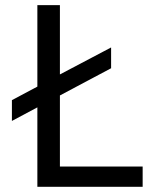

<svg xmlns="http://www.w3.org/2000/svg" viewBox="-20 -720 640 740"><path d="M124 0V-306.2L25.9 -253.9V-334L124 -386.2V-700.2H210.9V-433.1L408.2 -537.1V-457L210.9 -352.1V-78.1H529.8V0Z"/></svg>

Font: CommitMono
Style: Regular
Weight: 400
Monospace: yes
Designer: Eigil Nikolajsen
Foundry: Eigil Nikolajsen
Version: Version 1.143